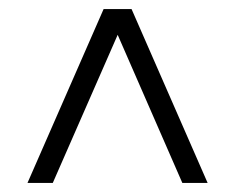

<svg xmlns="http://www.w3.org/2000/svg" viewBox="-20 -720 513 419"><path d="M267.1 -700.2 433.1 -320.8H377.9L236.8 -644L95.2 -320.8H40L206.1 -700.2Z"/></svg>

Font: LT Superior Serif
Style: Regular
Weight: 400
Designer: Daniel Lyons
Foundry: LyonsType
Version: Version 2.120;FEAKit 1.0